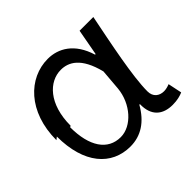

<svg xmlns="http://www.w3.org/2000/svg" viewBox="-141 -724 938 938"><g transform="rotate(-45 328.0 -254.5)"><path d="M53 -250C53 -63 143 39 273 39C346 39 405 1 448 -75H452C450 5 495 41 563 41C596 41 619 34 635 27L620 -45C608 -40 593 -36 580 -36C548 -36 522 -55 522 -93C522 -196 562 -387 592 -537H497L472 -401H468C435 -510 362 -550 290 -550C158 -550 39 -435 39 -239ZM138 -240C138 -390 216 -467 297 -467C350 -467 408 -438 439 -314L430 -205C421 -108 348 -27 272 -27C183 -27 131 -103 131 -236Z"/></g></svg>

Font: GenEiGothic-pro-Regular
Style: Regular
Weight: 400
Designer: Ryoko NISHIZUKA (kana & ideographs); Paul D. Hunt (Latin, Greek & Cyrillic); Wenlong ZHANG (bopomofo); Sandoll Communica
Foundry: Adobe Systems Incorporated; o_tamon
Version: Version 1.000.140830